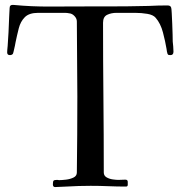

<svg xmlns="http://www.w3.org/2000/svg" viewBox="-20 -754 730 777"><path d="M682 -545Q682 -531 670 -531Q666 -531 663 -531.5Q660 -532 658 -536Q657 -538 655.5 -545.5Q654 -553 654 -556Q649 -586 639.5 -622.5Q630 -659 610 -682Q600 -694 576 -698Q552 -702 527 -702Q502 -702 488 -702Q473 -702 451.5 -702Q430 -702 413.5 -694Q397 -686 397 -662Q397 -511 398.5 -359.5Q400 -208 400 -56Q400 -43 411 -36.5Q422 -30 436 -28Q450 -26 459 -26Q467 -26 473.5 -26.5Q480 -27 487 -27Q497 -27 497 -18Q497 -14 497 -6.5Q497 1 490 1Q454 1 418.5 -0.5Q383 -2 347 -2Q299 -2 249 1Q238 1 226 2Q214 3 203 3Q194 3 194 -8Q194 -20 197 -23Q200 -26 211 -26Q213 -26 215.5 -25.5Q218 -25 219 -25Q230 -25 247 -27Q264 -29 277.5 -35.5Q291 -42 291 -56Q292 -133 292.5 -210Q293 -287 293 -364Q293 -440 292 -515.5Q291 -591 291 -667Q291 -679 281.5 -689Q272 -699 261 -700Q252 -702 242.5 -702Q233 -702 223 -702H134Q98 -702 80.5 -684.5Q63 -667 56 -639.5Q49 -612 43 -583Q43 -581 40.5 -569.5Q38 -558 35.5 -547.5Q33 -537 32 -536Q28 -531 20 -531Q9 -531 9 -542Q9 -546 9.5 -552.5Q10 -559 11 -568Q13 -591 14.5 -623.5Q16 -656 17 -684Q18 -694 18 -704Q18 -714 19 -722Q19 -736 36 -734Q109 -727 183.5 -727.5Q258 -728 331 -728H416Q457 -728 498.5 -728.5Q540 -729 582 -730Q600 -731 619.5 -731.5Q639 -732 658 -732Q671 -732 673 -722Q674 -719 675 -700.5Q676 -682 677 -658.5Q678 -635 678.5 -614.5Q679 -594 679 -586Q680 -576 681 -566Q682 -556 682 -545Z"/></svg>

Font: Kaisei Decol
Style: Regular
Weight: 400
Designer: Font-Kai, 金井和夫
Foundry: KAZUO KANAI
Version: Version 5.003